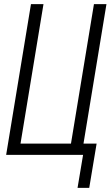

<svg xmlns="http://www.w3.org/2000/svg" viewBox="-20 -755 540 936"><path d="M415 161H358L385 0H10L131 -735H192L80 -55H326L438 -735H499L387 -55H451Z"/></svg>

Font: Iosevka Light
Style: Italic
Weight: 300
Italic angle: -9°
Monospace: yes
Designer: Belleve Invis
Foundry: Belleve Invis
Version: Version 32.5.0; ttfautohint (v1.8.4)